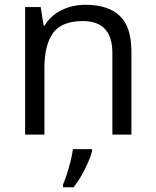

<svg xmlns="http://www.w3.org/2000/svg" viewBox="-20 -565 653 806"><path d="M338.9 -544.9Q434.1 -544.9 482.9 -498.3Q531.7 -451.7 531.7 -348.6V0H451.7V-343.3Q451.7 -476.6 327.6 -476.6Q238.8 -476.6 202.6 -426.3Q166.5 -376 166.5 -280.3V0H85.4V-535.2H150.9L163.1 -458H167.5Q193.4 -500.5 239 -522.7Q284.7 -544.9 338.9 -544.9ZM366.7 61V69.3Q361.8 88.4 350.1 115.7Q338.4 143.1 322.5 171.1Q306.6 199.2 289.1 221.2H244.6V209.5Q252 192.9 260.5 166.3Q269 139.6 276.4 111.1Q283.7 82.5 286.1 61Z"/></svg>

Font: Open Sans
Style: Regular
Weight: 400
Designer: Monotype Design Team
Foundry: Monotype Imaging Inc.
Version: Version 3.000; ttfautohint (v1.8.4)